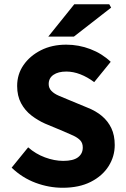

<svg xmlns="http://www.w3.org/2000/svg" viewBox="-20 -875 596 907"><path d="M276 12Q211 12 148 -11.5Q85 -35 35 -83L113 -179Q148 -148 192.5 -131.5Q237 -115 279 -115Q326 -115 348.5 -132Q371 -149 371 -178Q371 -199 359.5 -211.5Q348 -224 327 -234Q306 -244 277 -256L193 -291Q159 -306 128.5 -329.5Q98 -353 79.5 -387.5Q61 -422 61 -469Q61 -524 91 -567.5Q121 -611 173 -637.5Q225 -664 293 -664Q352 -664 407 -643Q462 -622 503 -583L425 -487Q393 -511 359.5 -524Q326 -537 293 -537Q255 -537 232.5 -521.5Q210 -506 210 -478Q210 -459 223 -445.5Q236 -432 258.5 -422.5Q281 -413 310 -401L392 -367Q433 -351 461.5 -327Q490 -303 506 -269.5Q522 -236 522 -190Q522 -136 493 -90Q464 -44 409 -16Q354 12 276 12ZM208 -702 331 -855H496L505 -839L329 -702Z"/></svg>

Font: Mada
Style: Bold
Weight: 700
Designer: Khaled Hosny
Version: Version 1.5